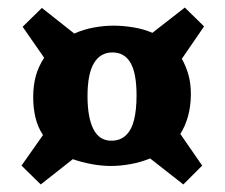

<svg xmlns="http://www.w3.org/2000/svg" viewBox="-20 -578 597 509"><path d="M466 -89 378 -158Q354 -148 326.5 -143Q299 -138 274 -138Q249 -138 222.5 -143Q196 -148 173 -156L88 -89L37 -139L94 -220Q80 -241 74 -266.5Q68 -292 68 -320Q68 -350 74.5 -375Q81 -400 97 -425L40 -507L91 -557L177 -489Q201 -500 228.5 -505Q256 -510 280 -510Q306 -510 333.5 -505.5Q361 -501 384 -491L470 -558L521 -508L462 -422Q473 -403 479.5 -380Q486 -357 486 -329Q486 -297 478.5 -270Q471 -243 458 -223L516 -139ZM275 -205Q299 -205 314 -219.5Q329 -234 335.5 -260.5Q342 -287 342 -325Q342 -384 326 -411.5Q310 -439 278 -439Q246 -439 229 -410.5Q212 -382 212 -323Q212 -267 227.5 -236Q243 -205 275 -205Z"/></svg>

Font: Literata 18pt
Style: Bold
Weight: 700
Designer: Latin by Veronika Burian and Jose Scaglione. Greek by Irene Vlachou. Cyrillic by Vera Evstafieva.
Foundry: TypeTogether
Version: Version 3.103;gftools[0.9.29]